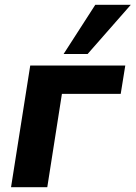

<svg xmlns="http://www.w3.org/2000/svg" viewBox="-20 -780 565 800"><path d="M26 0 106 -507H502L483 -389H238L177 0ZM245 -555 377 -760H525L345 -555Z"/></svg>

Font: Mulish ExtraBold
Style: Italic
Weight: 800
Italic angle: -9°
Designer: Vernon Adams
Foundry: Vernon Adams
Version: Version 3.603; ttfautohint (v1.8.3)